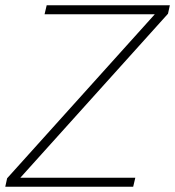

<svg xmlns="http://www.w3.org/2000/svg" viewBox="-23 -708 664 728"><path d="M-3 0 4 -32 564 -654H146L154 -688H621L614 -656L54 -34H490L482 0Z"/></svg>

Font: Saira Thin
Style: Italic
Weight: 100
Italic angle: -12°
Designer: Hector Gatti with collaboration of the Omnibus-Type team
Foundry: Omnibus-Type
Version: Version 1.101